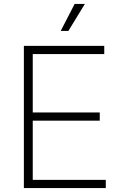

<svg xmlns="http://www.w3.org/2000/svg" viewBox="-20 -962 627 982"><path d="M102.1 0V-727.5H513.2V-685.5H147.5V-386.7H490.2V-344.7H147.5V-42H521V0ZM290.5 -803.7 361.8 -941.9H414.1L329.6 -803.7Z"/></svg>

Font: Inter 16pt ExtraLight
Style: Regular
Weight: 250
Version: Version 4.001;git-66647c0bb